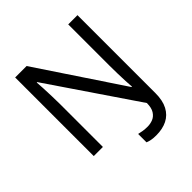

<svg xmlns="http://www.w3.org/2000/svg" viewBox="-237 -879 1233 1233"><g transform="rotate(-45 380.0 -262.0)"><path d="M475 190Q450 190 431.5 186.5Q413 183 399 177V101Q415 105 434 108Q453 111 475 111Q501 111 524.5 101.5Q548 92 563.5 67.5Q579 43 579 0L176 -593H172Q174 -574 175.5 -539Q177 -504 178.5 -464Q180 -424 180 -387V0H97V-714H201L582 -142H586Q584 -164 582.5 -196.5Q581 -229 580 -267Q579 -305 579 -342V-714H663V-6Q663 61 640 104.5Q617 148 575 169Q533 190 475 190Z"/></g></svg>

Font: Noto Sans Ambassadori
Style: Regular
Weight: 400
Designer: Monotype Design Team
Foundry: Monotype Imaging Inc.
Version: Version 2.013